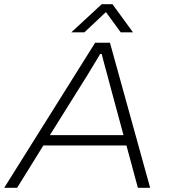

<svg xmlns="http://www.w3.org/2000/svg" viewBox="-32 -888 808 908"><path d="M-12 0 418 -686H488L678 0H620L566 -200H173L49 0ZM204 -249H552L485 -497Q482 -509 477.5 -526Q473 -543 467.5 -562Q462 -581 457.5 -599.5Q453 -618 449 -633H442Q429 -612 413 -585Q397 -558 382.5 -534.5Q368 -511 359 -497ZM305 -735 449 -868H500L597 -735H539L458 -846H485L367 -735Z"/></svg>

Font: Archivo SemiExpanded Thin
Style: Italic
Weight: 250
Width: 6
Italic angle: -10°
Designer: Hector Gatti
Foundry: Omnibus-Type
Version: Version 2.001